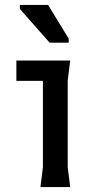

<svg xmlns="http://www.w3.org/2000/svg" viewBox="-20 -754 390 774"><path d="M143 0 153 -80V-428H46V-510H263L253 -430V-80L263 0ZM180 -582 60 -718V-734H174L257 -598V-582Z"/></svg>

Font: AR One Sans Medium
Style: Regular
Weight: 500
Designer: Niteesh Yadav
Foundry: Niteesh Yadav
Version: Version 1.001;gftools[0.9.33]